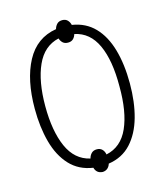

<svg xmlns="http://www.w3.org/2000/svg" viewBox="-118 -847 835 975"><g transform="rotate(-15 300.0 -359.0)"><path d="M301 40Q284 39 274 30.5Q264 22 260 7Q186 -4 139.5 -54Q93 -104 71.5 -183Q50 -262 50 -359Q50 -511 102 -608Q154 -705 259 -722Q263 -737 273 -747.5Q283 -758 301 -758Q318 -758 328 -748Q338 -738 342 -722Q413 -711 459 -663.5Q505 -616 527.5 -538Q550 -460 550 -359Q550 -261 528 -182.5Q506 -104 460 -54Q414 -4 341 7Q337 21 327 30Q317 39 301 40ZM301 -640Q284 -640 274 -649Q264 -658 259 -673Q180 -655 142.5 -571.5Q105 -488 105 -358Q105 -227 142 -143.5Q179 -60 258 -42Q262 -58 272.5 -68.5Q283 -79 301 -79Q318 -79 328.5 -68.5Q339 -58 342 -41Q422 -58 459 -141Q496 -224 495 -358Q496 -494 458.5 -576Q421 -658 342 -674Q338 -659 328 -649.5Q318 -640 301 -640Z"/></g></svg>

Font: Noto Sans Mono Light
Style: Regular
Weight: 300
Designer: Monotype Design Team
Foundry: Monotype Imaging Inc.
Version: Version 2.014; ttfautohint (v1.8.4.7-5d5b)